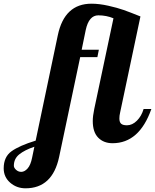

<svg xmlns="http://www.w3.org/2000/svg" viewBox="-229 -769 839 1039"><path d="M-154 128Q-154 139 -142 150Q-130 161 -114 161Q-96 161 -79.5 142.5Q-63 124 -55 83L-43 25Q-96 43 -125 66.5Q-154 90 -154 128ZM531 -680 421 -160Q417 -143 417 -128Q417 -108 426.5 -99.5Q436 -91 458 -91Q487 -91 512 -116Q537 -141 548 -179H590Q525 6 380 6Q332 6 302.5 -24Q273 -54 273 -114Q273 -141 281 -179L385 -670Q347 -686 303 -686Q252 -686 235 -607L213 -500H306L298 -460H205L91 80Q55 250 -91 250Q-139 250 -174 219.5Q-209 189 -209 142Q-209 80 -166.5 49.5Q-124 19 -36 -8L84 -579Q120 -749 266 -749Q308 -749 357 -738Q406 -727 440 -715Q474 -703 531 -680Z"/></svg>

Font: Lobster 1.4
Style: Regular
Weight: 400
Designer: Pablo Impallari
Foundry: Pablo Impallari. www.impallari.com
Version: Version 1.4